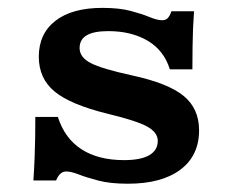

<svg xmlns="http://www.w3.org/2000/svg" viewBox="-20 -448 588 480"><path d="M299.7 11.3Q255.5 11.3 225.7 3.4Q195.8 -4.4 176.8 -11.9Q157.8 -19.3 145.3 -19.3Q129.2 -19.3 120.3 3.2H63.5Q65.5 -27.3 66.5 -53.1Q67.5 -78.9 67.9 -103.9Q68.3 -128.9 68.3 -155.6H124.7Q141.7 -102 183.6 -74.9Q225.4 -47.7 290.3 -47.7Q331.7 -47.7 353 -59.9Q374.4 -72.2 374.4 -95.9Q374.4 -117.2 347.5 -131.8Q320.6 -146.4 249.2 -163.6Q156.1 -186.5 116.6 -219.1Q77 -251.7 77 -306.3Q77 -363.7 118.6 -396Q160.1 -428.3 236.1 -428.3Q278.2 -428.3 306.8 -420.7Q335.3 -413.1 354.3 -405.2Q373.3 -397.4 385.3 -397.4Q394.2 -397.4 399.4 -402.8Q404.6 -408.2 408.6 -419.9H465.1Q463.5 -398.4 462.6 -376.8Q461.8 -355.3 461.4 -330.9Q461 -306.5 461 -274.7H404.6Q389.8 -322.3 349.1 -346.2Q308.4 -370.2 250.6 -370.2Q214.7 -370.2 196.9 -359.8Q179 -349.4 179 -328Q179 -304.7 206.9 -290.3Q234.7 -275.9 310.9 -259.3Q400.8 -239.8 439.3 -208.1Q477.7 -176.4 477.7 -122.3Q477.7 -58.8 430.9 -23.8Q384 11.3 299.7 11.3Z"/></svg>

Font: Playfair 5pt SemiExpanded Light
Style: Regular
Weight: 300
Width: 6
Designer: Claus Eggers Sørensen
Foundry: Claus Eggers Sørensen
Version: Version 2.203